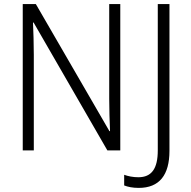

<svg xmlns="http://www.w3.org/2000/svg" viewBox="-20 -734 934 937"><path d="M567 0V-714H513V-251C513 -203 515 -139 517 -94H514L155 -714H91V0H145V-466C145 -524 143 -575 141 -624H144L504 0ZM657 183C758 183 807 120 807 2V-714H750V0C750 89 720 131 655 131C629 131 605 126 586 119V171C604 178 627 183 657 183Z"/></svg>

Font: Noto Sans SemiCondensed Light
Style: Regular
Weight: 300
Width: 4
Designer: Monotype Design Team
Foundry: Monotype Imaging Inc.
Version: Version 2.013